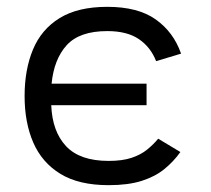

<svg xmlns="http://www.w3.org/2000/svg" viewBox="-20 -531 617 562"><path d="M437 -352Q421 -393 386.5 -416.5Q352 -440 294 -440Q213 -440 175.5 -399Q138 -358 131 -286H409V-223H130Q133 -146 173.5 -103Q214 -60 298 -60Q338 -60 365 -69Q392 -78 410.5 -93Q429 -108 443 -125L508 -86Q488 -58 461 -36Q434 -14 394.5 -1.5Q355 11 298 11Q211 11 157 -22Q103 -55 77.5 -113.5Q52 -172 52 -250Q52 -327 76.5 -386Q101 -445 154.5 -478Q208 -511 294 -511Q384 -511 436 -474Q488 -437 510 -374Z"/></svg>

Font: Nata Sans
Style: Regular
Weight: 400
Designer: Daniel Uzquiano Cruz
Version: Version 1.001